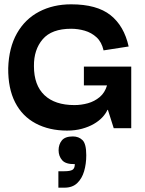

<svg xmlns="http://www.w3.org/2000/svg" viewBox="-20 -593 669 888"><path d="M290 11Q208 11 145.5 -22Q83 -55 50 -119.5Q17 -184 18 -278Q21 -373 58.5 -439Q96 -505 161 -539Q226 -573 309 -573Q428 -573 491 -523Q554 -473 575 -378L459 -360Q450 -399 426.5 -420.5Q403 -442 372 -451Q341 -460 309 -460Q219 -460 177.5 -411.5Q136 -363 137 -287Q137 -199 185.5 -153Q234 -107 324 -107Q356 -107 386.5 -115.5Q417 -124 441 -144Q465 -164 475 -198H368V-285H587V0H506L479 -85H477Q469 -67 453 -50Q437 -33 413.5 -19.5Q390 -6 359 2.5Q328 11 290 11ZM250 275V199H277Q304 199 315 192.5Q326 186 326 166Q284 167 267.5 148Q251 129 251 102Q251 75 266 56.5Q281 38 317 38Q344 38 361.5 55Q379 72 379 125Q379 165 369 199Q359 233 337 254Q315 275 278 275Z"/></svg>

Font: Darker Grotesque Light ExtraBold
Style: Regular
Weight: 800
Version: Version 1.000;gftools[0.9.28]